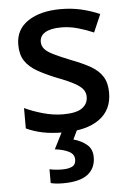

<svg xmlns="http://www.w3.org/2000/svg" viewBox="-55 -590 594 872"><g transform="rotate(-5 242.0 -154.5)"><path d="M441 -152Q441 -73 383 -31.5Q325 10 222 10Q165 10 124.5 1.5Q84 -7 50 -23V-116Q85 -99 132.5 -85.5Q180 -72 225 -72Q285 -72 311.5 -91Q338 -110 338 -142Q338 -160 328 -174.5Q318 -189 290.5 -204.5Q263 -220 210 -240Q158 -261 122.5 -281.5Q87 -302 68 -330.5Q49 -359 49 -404Q49 -474 105.5 -511.5Q162 -549 255 -549Q304 -549 347.5 -539Q391 -529 432 -511L397 -430Q362 -445 325 -455.5Q288 -466 250 -466Q202 -466 177 -451Q152 -436 152 -409Q152 -390 164 -376Q176 -362 204.5 -348Q233 -334 283 -314Q333 -295 368.5 -275Q404 -255 422.5 -226Q441 -197 441 -152ZM346 134Q346 184 310 212Q274 240 197 240Q163 240 141 234V171Q166 177 199 177Q228 177 244.5 168.5Q261 160 261 137Q261 113 237 100.5Q213 88 173 83L215 0H283L261 46Q295 55 320.5 75.5Q346 96 346 134Z"/></g></svg>

Font: Noto Sans Ethiopic Medium
Style: Regular
Weight: 500
Designer: Monotype Design Team
Foundry: Monotype Imaging Inc.
Version: Version 2.102; ttfautohint (v1.8.4.7-5d5b)